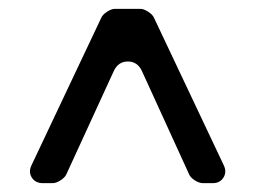

<svg xmlns="http://www.w3.org/2000/svg" viewBox="-20 -546 578 434"><path d="M439 -132Q430 -132 420 -138.5Q410 -145 407 -153L301 -385Q291 -407 269 -407Q247 -407 237 -385L130 -152Q127 -145 117 -138.5Q107 -132 99 -132H77Q60 -132 52 -144.5Q44 -157 51 -172L209 -506Q212 -513 222 -519.5Q232 -526 240 -526H297Q305 -526 315 -519.5Q325 -513 328 -506L486 -172Q493 -157 485 -144.5Q477 -132 461 -132Z"/></svg>

Font: Trueno
Style: Round
Weight: 400
Designer: Julieta Ulanovsky, Jasper
Foundry: Julieta Ulanovsky, Cannot Into Space Fonts
Version: Version 3.001